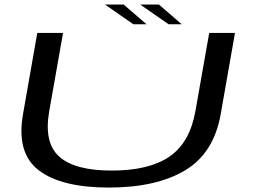

<svg xmlns="http://www.w3.org/2000/svg" viewBox="-20 -819 1113 842"><path d="M457.5 3.5Q249.5 3.5 150.2 -72Q51 -147.5 81 -319L143.5 -674.5H256.5L196 -332Q171.5 -193.5 239.8 -132.2Q308 -71 470.5 -71Q633.5 -71 723 -132.2Q812.5 -193.5 837 -332L897.5 -674.5H1010.5L948 -319Q918 -147.5 791.8 -72Q665.5 3.5 457.5 3.5ZM719.5 -712.5 595 -799H677L777 -712.5ZM565 -712.5 440.5 -799H522.5L622.5 -712.5Z"/></svg>

Font: Anybody UltraExpanded Regular
Style: Italic
Weight: 400
Width: 9
Italic angle: -10°
Designer: Tyler Finck
Foundry: Etcetera Type Company
Version: Version 1.010; ttfautohint (v1.8.3) -l 8 -r 50 -G 200 -x 14 